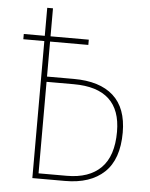

<svg xmlns="http://www.w3.org/2000/svg" viewBox="-50 -723 596 765"><g transform="rotate(5 247.5 -340.5)"><path d="M451 -212Q451 -105 395.5 -52.5Q340 0 239 0H108V-548H24V-569H108V-681H131V-569H284V-548H131V-408H238Q342 -408 396.5 -359Q451 -310 451 -212ZM428 -213Q428 -387 240 -387H131V-21H244Q333 -21 380.5 -68.5Q428 -116 428 -213Z"/></g></svg>

Font: Fira Sans Condensed Thin
Style: Regular
Weight: 250
Width: 3
Designer: Carrois Corporate & Edenspiekermann AG
Foundry: Carrois Corporate GbR & Edenspiekermann AG
Version: Version 4.203